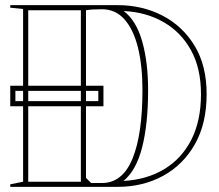

<svg xmlns="http://www.w3.org/2000/svg" viewBox="-20 -728 855 748"><path d="M20 -394H383V-314H20ZM40 -334H363V-374H40ZM437 -708Q534 -708 612.5 -667.5Q691 -627 738 -550Q785 -473 785 -361Q785 -247 739.5 -166.5Q694 -86 615.5 -43Q537 0 437 0H20V-10L70 -20V-693L20 -698V-708ZM377 -692Q356 -692 340.5 -691Q325 -690 315 -688V-35L335 -15H377Q457 -15 496 -109.5Q535 -204 535 -377Q535 -472 517.5 -542.5Q500 -613 465 -652.5Q430 -692 377 -692ZM90 -20H295V-688H90ZM461 -23Q551 -28 619 -68.5Q687 -109 725 -183Q763 -257 763 -361Q763 -462 724 -532.5Q685 -603 617 -642Q549 -681 462 -685Q511 -648 534 -566.5Q557 -485 557 -377Q557 -246 534 -155Q511 -64 461 -23Z"/></svg>

Font: Kalnia Glaze Thin
Style: Regular
Weight: 100
Version: Version 1.110